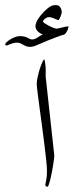

<svg xmlns="http://www.w3.org/2000/svg" viewBox="-101 -709 281 732"><path d="M106 -116.2Q106 -112.3 104.7 -101.8Q103.5 -91.3 101.3 -78.1Q99.1 -64.9 96.4 -50.5Q93.8 -36.1 90.8 -24.4Q87.9 -12.7 85 -4.9Q82 2.9 80.1 2.9Q71.8 2.9 71.8 -4.9Q71.8 -7.3 75 -21.2Q78.1 -35.2 78.1 -57.1Q78.1 -70.8 75.2 -98.6Q72.3 -126.5 67.9 -161.1Q63.5 -195.8 58.6 -232.9Q53.7 -270 49.3 -302.2Q44.9 -334.5 42 -357.9Q39.1 -381.3 39.1 -388.2Q39.1 -399.4 42.5 -415.3Q45.9 -431.2 50.5 -445.8Q55.2 -460.4 60.1 -471.2Q64.9 -481.9 67.9 -482.9Q68.8 -481.4 69.8 -476.6Q70.8 -471.7 71.5 -465.8Q72.3 -460 72.8 -453.9Q73.2 -447.8 73.2 -443.8V-416ZM160.2 -606.4Q160.2 -605 158.9 -600.6Q157.7 -596.2 155.3 -591.6Q152.8 -586.9 149.7 -582.5Q146.5 -578.1 142.1 -576.7Q135.3 -575.2 117.4 -568.6Q99.6 -562 80.1 -554.2Q56.2 -544.4 40.8 -537.4Q25.4 -530.3 13.2 -530.3Q4.9 -530.3 -1.2 -532.7Q-7.3 -535.2 -12.7 -538.3Q-18.1 -541.5 -23.4 -543.9Q-28.8 -546.4 -36.1 -546.4Q-43.5 -546.4 -49.8 -544.7Q-56.2 -543 -61.3 -541Q-66.4 -539.1 -70.1 -537.4Q-73.7 -535.6 -75.7 -535.6Q-79.6 -535.6 -80.3 -537.4Q-81.1 -539.1 -81.1 -541.5Q-81.1 -543 -76.2 -547.9Q-71.3 -552.7 -63.2 -557.9Q-55.2 -563 -45.2 -567.1Q-35.2 -571.3 -24.9 -571.3Q-14.2 -571.3 -7.3 -569.3Q-0.5 -567.4 4.2 -564.9Q8.8 -562.5 12.7 -560.5Q16.6 -558.6 22 -558.6Q27.3 -558.6 32.5 -560.8Q37.6 -563 42.5 -566.2Q47.4 -569.3 52.2 -572.5Q57.1 -575.7 62 -577.6Q58.1 -579.1 53.2 -581.8Q48.3 -584.5 44.2 -588.4Q40 -592.3 37.1 -597.4Q34.2 -602.5 34.2 -609.4Q34.2 -615.2 37.1 -622.6Q40 -629.9 44.7 -637.2Q49.3 -644.5 55.2 -651.6Q61 -658.7 66.9 -664.6Q76.2 -673.8 82.5 -678.7Q88.9 -683.6 94 -686Q99.1 -688.5 103.5 -689Q107.9 -689.5 113.3 -689.5Q123.5 -689.5 128.9 -680.9Q134.3 -672.4 134.3 -662.6Q134.3 -659.7 132.8 -654.8Q131.3 -649.9 129.4 -644.8Q127.4 -639.6 125.2 -636Q123 -632.3 122.1 -632.3Q120.1 -632.3 116.2 -634Q112.3 -635.7 107.2 -637.9Q102.1 -640.1 96.7 -641.8Q91.3 -643.6 86.9 -643.6Q78.1 -643.6 70.6 -637.7Q63 -631.8 63 -626.5Q63 -625 68.6 -620.8Q74.2 -616.7 82.3 -612.3Q90.3 -607.9 99.6 -604Q108.9 -600.1 116.2 -599.6Q122.1 -601.1 128.7 -602.5Q135.3 -604 141.1 -605.5Q147 -606.9 151.4 -607.7Q155.8 -608.4 157.2 -608.4Q160.2 -608.4 160.2 -606.4Z"/></svg>

Font: Scheherazade Rohingya
Style: Regular
Weight: 400
Designer: SIL International
Foundry: SIL International
Version: Version 2.000 (build 440/429)